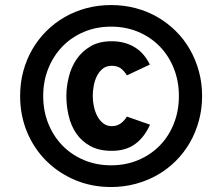

<svg xmlns="http://www.w3.org/2000/svg" viewBox="-20 -732 884 764"><path d="M577.1 -235.8Q553.7 -184.6 516.8 -158.2Q480 -131.8 424.8 -131.8Q373.5 -131.8 338.9 -151.1Q304.2 -170.4 283.2 -201.4Q262.2 -232.4 253.2 -271.5Q244.1 -310.5 244.1 -350.1Q244.1 -386.7 253.7 -425.5Q263.2 -464.4 284.4 -495.8Q305.7 -527.3 340.1 -547.6Q374.5 -567.9 424.8 -567.9Q453.1 -567.9 476.8 -561Q500.5 -554.2 519.3 -542Q538.1 -529.8 552.2 -512.7Q566.4 -495.6 576.2 -475.1L484.9 -432.1Q473.6 -450.7 460 -460.4Q446.3 -470.2 424.8 -470.2Q403.3 -470.2 388.9 -458.7Q374.5 -447.3 365.7 -429.7Q356.9 -412.1 353 -390.9Q349.1 -369.6 349.1 -350.1Q349.1 -329.1 353.8 -307.6Q358.4 -286.1 367.7 -269Q377 -252 391.1 -241Q405.3 -230 424.8 -230Q444.8 -230 459.7 -240.5Q474.6 -251 484.9 -268.1ZM421.9 12.2Q344.7 12.2 278.8 -15.6Q212.9 -43.5 164.1 -92Q115.2 -140.6 87.6 -206.8Q60.1 -272.9 60.1 -350.1Q60.1 -401.4 72.5 -448Q85 -494.6 108.2 -534.9Q131.3 -575.2 164.1 -607.9Q196.8 -640.6 237.1 -663.8Q277.3 -687 324 -699.5Q370.6 -711.9 421.9 -711.9Q473.1 -711.9 520 -699.5Q566.9 -687 606.9 -663.8Q647 -640.6 679.9 -607.9Q712.9 -575.2 735.8 -534.9Q758.8 -494.6 771.5 -448Q784.2 -401.4 784.2 -350.1Q784.2 -298.8 771.5 -252Q758.8 -205.1 735.8 -165Q712.9 -125 679.9 -92Q647 -59.1 606.9 -36.1Q566.9 -13.2 520 -0.5Q473.1 12.2 421.9 12.2ZM421.9 -74.2Q481 -74.2 530.5 -95.2Q580.1 -116.2 616 -153.1Q651.9 -189.9 671.9 -240.5Q691.9 -291 691.9 -350.1Q691.9 -408.7 671.9 -459.2Q651.9 -509.8 616 -546.9Q580.1 -584 530.5 -605Q481 -626 421.9 -626Q363.3 -626 313.7 -605Q264.2 -584 228.3 -546.9Q192.4 -509.8 172.1 -459.2Q151.9 -408.7 151.9 -350.1Q151.9 -291 172.1 -240.5Q192.4 -189.9 228.3 -153.1Q264.2 -116.2 313.7 -95.2Q363.3 -74.2 421.9 -74.2Z"/></svg>

Font: Overpass
Style: Bold
Weight: 700
Designer: Delve Withrington
Foundry: Delve Fonts
Version: Version 1.001